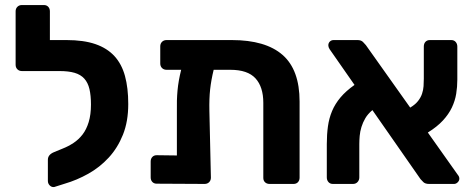

<svg xmlns="http://www.w3.org/2000/svg" viewBox="-20 -730 1890 762"><path d="M196 12Q186 14 178 6.5Q170 -1 170 -12V-96Q170 -116 194 -126L228 -140Q251 -149 271.5 -162.5Q292 -176 307.5 -196Q323 -216 332 -245.5Q341 -275 341 -315Q341 -351 335 -376.5Q329 -402 314.5 -418Q300 -434 276 -441Q252 -448 216 -448H191H189H67Q56 -448 49 -455Q42 -462 42 -473V-685Q42 -696 49 -703Q56 -710 67 -710H154Q165 -710 171.5 -703Q178 -696 178 -685V-571H244Q312 -571 358.5 -555Q405 -539 434 -507.5Q463 -476 476 -428.5Q489 -381 489 -317Q489 -248 468 -195.5Q447 -143 411.5 -104.5Q376 -66 330.5 -40.5Q285 -15 237 -1Z M828 -453Q818 -412 814 -375.5Q810 -339 811 -290L817 -25Q817 -14 810 -7Q803 0 792 0L602 -1Q591 -1 584.5 -8Q578 -15 578 -26V-89Q578 -100 584.5 -107Q591 -114 602 -114L682 -113V-288Q681 -332 684.5 -370.5Q688 -409 699 -453H641Q630 -453 623 -460Q616 -467 616 -478V-546Q616 -557 623 -564Q630 -571 641 -571H900Q1034 -571 1101.5 -512Q1169 -453 1169 -327V-25Q1169 -14 1162.5 -7Q1156 0 1145 0H1050Q1039 0 1032 -6.5Q1025 -13 1025 -24V-322Q1025 -385 994 -419Q963 -453 894 -453Z M1683 0Q1668 0 1660.5 -7Q1653 -14 1649 -19L1458 -293Q1440 -278 1430 -261Q1420 -244 1414.5 -226Q1409 -208 1407.5 -190.5Q1406 -173 1406 -158V-26Q1406 -15 1399 -7.5Q1392 0 1381 0H1301Q1290 0 1283.5 -7.5Q1277 -15 1277 -26V-158Q1277 -196 1281.5 -228.5Q1286 -261 1298 -289.5Q1310 -318 1331.5 -343.5Q1353 -369 1387 -393L1288 -535Q1283 -543 1283 -550Q1283 -559 1289 -565Q1295 -571 1304 -571H1399Q1413 -571 1420.5 -563.5Q1428 -556 1432 -551L1608 -303Q1628 -315 1639 -329Q1650 -343 1655 -358Q1660 -373 1661 -388Q1662 -403 1662 -418V-545Q1662 -557 1668.5 -564Q1675 -571 1686 -571H1771Q1782 -571 1788.5 -563.5Q1795 -556 1795 -545V-414Q1795 -385 1790.5 -357.5Q1786 -330 1773.5 -303.5Q1761 -277 1738 -252Q1715 -227 1678 -204L1797 -36Q1803 -29 1803 -21Q1803 -13 1796.5 -6.5Q1790 0 1782 0Z"/></svg>

Font: Fz Rubik SemBd
Style: Regular
Weight: 600
Designer: Hubert and Fischer
Foundry: Hubert and Fischer
Version: Vit hóa bi FontZin.com